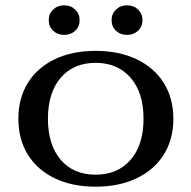

<svg xmlns="http://www.w3.org/2000/svg" viewBox="-20 -691 719 721"><path d="M49 -245Q49 -322 84.5 -379.5Q120 -437 185.5 -468.5Q251 -500 339 -500Q427 -500 493 -468.5Q559 -437 595 -379.5Q631 -322 631 -245Q631 -168 595 -110.5Q559 -53 493 -21.5Q427 10 339 10Q251 10 185.5 -21.5Q120 -53 84.5 -110.5Q49 -168 49 -245ZM519 -245Q519 -343 470.5 -399Q422 -455 339 -455Q256 -455 208 -399Q160 -343 160 -245Q160 -147 208 -91Q256 -35 339 -35Q422 -35 470.5 -91Q519 -147 519 -245ZM163 -615Q163 -639 179.5 -655Q196 -671 221 -671Q246 -671 262.5 -655Q279 -639 279 -615Q279 -591 262.5 -575.5Q246 -560 221 -560Q196 -560 179.5 -575.5Q163 -591 163 -615ZM399 -615Q399 -639 415.5 -655Q432 -671 457 -671Q482 -671 498.5 -655Q515 -639 515 -615Q515 -591 498.5 -575.5Q482 -560 457 -560Q432 -560 415.5 -575.5Q399 -591 399 -615Z"/></svg>

Font: Fahkwang Medium
Style: Regular
Weight: 500
Version: Version 1.000; ttfautohint (v1.6)